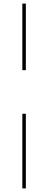

<svg xmlns="http://www.w3.org/2000/svg" viewBox="-20 -800 260 1070"><path d="M104.5 250V-166H124V250ZM104.5 -409V-780H124V-409Z"/></svg>

Font: Bodoni Moda 11pt Medium
Style: Regular
Weight: 500
Designer: Owen Earl
Foundry: indestructible type
Version: Version 2.004